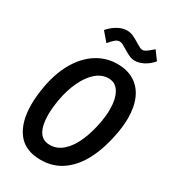

<svg xmlns="http://www.w3.org/2000/svg" viewBox="-227 -1057 1053 1184"><g transform="rotate(30 300.0 -465.0)"><path d="M37 -253.5Q37 -312 49.5 -383Q68.5 -490.5 114.2 -570Q160 -649.5 226.8 -692.2Q293.5 -735 374 -735Q444.5 -735 494.2 -704.2Q544 -673.5 570 -615.5Q596 -557.5 596 -476.5Q596 -426.5 585.5 -368.5Q565.5 -255.5 523 -169.5Q480.5 -83.5 413.5 -34.5Q346.5 14.5 256 14.5Q145 14.5 91 -57.2Q37 -129 37 -253.5ZM463.5 -377Q472 -427 472 -468Q472 -542.5 446 -586.8Q420 -631 370 -631Q323 -631 282.5 -596.5Q242 -562 212.8 -500.5Q183.5 -439 169 -359.5Q158.5 -296.5 158.5 -250Q158.5 -177 182.8 -135.2Q207 -93.5 259.5 -93.5Q311.5 -93.5 352.5 -130.8Q393.5 -168 421.2 -232Q449 -296 463.5 -377ZM369.5 -838Q348 -851.5 337.2 -856.8Q326.5 -862 316 -862Q301 -862 287.2 -851.5Q273.5 -841 248.5 -812L195.5 -874.5Q223.5 -907 256.8 -925.2Q290 -943.5 322 -943.5Q343.5 -943.5 363.5 -935Q383.5 -926.5 409 -910.5Q411.5 -909 414.2 -907.5Q417 -906 420.5 -903.5Q435 -895 444 -890.8Q453 -886.5 461 -886.5Q472.5 -886.5 485 -894.5Q497.5 -902.5 518 -920.5L530.5 -931L575 -870.5Q550 -840 517 -822.5Q484 -805 454.5 -805Q435 -805 416.2 -812.8Q397.5 -820.5 369.5 -838Z"/></g></svg>

Font: JuliaMono SemiBoldItalic
Style: Regular
Weight: 600
Italic angle: -9°
Monospace: yes
Designer: cormullion
Foundry: corm
Version: Version 0.049; ttfautohint (v1.8.4)